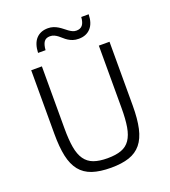

<svg xmlns="http://www.w3.org/2000/svg" viewBox="-157 -986 987 1115"><g transform="rotate(-20 336.5 -428.5)"><path d="M578.1 -282.2Q578.1 -199.2 565.4 -142.3Q552.7 -85.4 524.2 -50.5Q495.6 -15.6 449.7 -0.2Q403.8 15.1 337.9 15.1Q269 15.1 222.2 -0.7Q175.3 -16.6 147 -52Q118.7 -87.4 106.4 -144Q94.2 -200.7 94.2 -282.2V-675.8H160.2V-292Q160.2 -221.7 168.5 -174.3Q176.8 -127 197.3 -97.9Q217.8 -68.8 251.7 -56.4Q285.6 -43.9 336.9 -43.9Q388.7 -43.9 422.6 -56.4Q456.5 -68.8 476.3 -97.9Q496.1 -127 504.2 -174.1Q512.2 -221.2 512.2 -290V-675.8H578.1ZM166 -756.8Q168.5 -814.5 195.3 -843.3Q222.2 -872.1 268.1 -872.1Q286.1 -872.1 301.3 -866.9Q316.4 -861.8 329.1 -854Q341.8 -846.2 353 -837.2Q364.3 -828.1 375 -820.3Q385.7 -812.5 396.7 -807.4Q407.7 -802.2 420.4 -802.2Q445.3 -802.2 458 -817.9Q470.7 -833.5 473.1 -867.2H519Q517.6 -811 490.5 -782Q463.4 -752.9 417.5 -752.9Q396.5 -752.9 381.1 -758.3Q365.7 -763.7 353.5 -771.5Q341.3 -779.3 331.3 -788.6Q321.3 -797.9 311 -805.7Q300.8 -813.5 289.3 -818.8Q277.8 -824.2 263.2 -824.2Q238.3 -824.2 226.6 -807.6Q214.8 -791 212.4 -756.8Z"/></g></svg>

Font: Clear Sans Light
Style: Regular
Weight: 300
Foundry: Intel Corporation
Version: Version 1.00